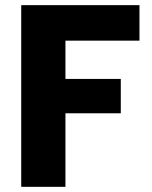

<svg xmlns="http://www.w3.org/2000/svg" viewBox="-20 -722 587 742"><path d="M62 0V-702.1H519V-564.9H232.9V-417H446.8V-284.2H232.9V0Z"/></svg>

Font: SVN-Poppins
Style: Bold
Weight: 700
Designer: Ninad Kale (Devanagari), Jonny Pinhorn (Latin)
Foundry: Indian Type Foundry
Version: Version 3.200;PS 1.000;hotconv 16.6.54;makeotf.lib2.5.65590